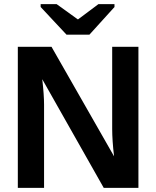

<svg xmlns="http://www.w3.org/2000/svg" viewBox="-20 -916 762 936"><path d="M654.8 0H485.8L186 -529.8Q194.8 -453.6 194.8 -405.8V0H66.9V-688H231L536.1 -153.8Q526.9 -231 526.9 -288.1V-688H654.8ZM538.1 -881.8 416 -747.1H304.2L178.2 -881.8V-896H255.9L358.9 -821.8H360.8L460 -896H538.1Z"/></svg>

Font: Libra Sans Modern
Style: Bold
Weight: 700
Foundry: Stefan Peev, Context Ltd
Version: Version 1.000